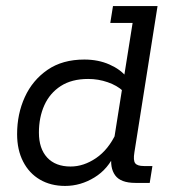

<svg xmlns="http://www.w3.org/2000/svg" viewBox="-20 -603 562 633"><path d="M194.7 10Q147.3 10 111.6 -10.9Q75.9 -31.8 56.2 -70.4Q36.4 -108.9 36.4 -160.7Q36.4 -227.6 61.9 -283.1Q87.3 -338.7 136.6 -372.7Q185.8 -406.7 258.1 -406.7Q303.8 -406.7 340.7 -390.4Q377.6 -374.1 397 -349.3L387.1 -338.3L417.2 -527.4H343.6L352.5 -583H499.4L423.1 -100.7Q418.7 -74.2 425.7 -64.9Q432.7 -55.6 454.4 -55.6H482.5L473.6 0H426.4Q377.6 0 359.6 -25.1Q341.6 -50.2 348.2 -92.1L352 -116L360.1 -99Q337 -45.9 291.4 -18Q245.8 10 194.7 10ZM212.8 -54Q255.8 -54 296.7 -81.8Q337.5 -109.6 363 -164.2L355 -136.6L384.3 -321.3L385.3 -303.2Q366.1 -321.1 335.2 -331.9Q304.2 -342.7 270.7 -342.7Q216.6 -342.7 180.4 -319.4Q144.2 -296 126.2 -256Q108.3 -216.1 108.3 -165.8Q108.3 -113.1 135.6 -83.5Q163 -54 212.8 -54Z"/></svg>

Font: Rokkitt SemiBold
Style: Italic
Weight: 600
Italic angle: -9°
Designer: Vernon Adams
Foundry: Vernon Adams
Version: Version 3.103